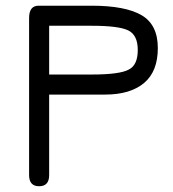

<svg xmlns="http://www.w3.org/2000/svg" viewBox="-20 -646 606 673"><path d="M152.3 -32.2Q152.3 6.8 117.2 6.8Q82 6.8 82 -32.2V-583Q82 -626 115.2 -626H301.8Q418.9 -626 476.1 -592.8Q533.2 -559.6 533.2 -477.5Q533.2 -395.5 484.9 -355Q436.5 -314.5 348.6 -314.5H152.3ZM301.8 -384.8Q400.4 -384.8 431.6 -402.3Q462.9 -418 462.9 -470.7Q462.9 -523.4 429.2 -539.6Q395.5 -555.7 301.8 -555.7H152.3V-384.8Z"/></svg>

Font: Jura
Style: DemiBold
Weight: 600
Version: Version 2.5